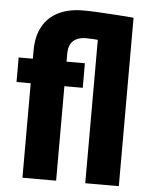

<svg xmlns="http://www.w3.org/2000/svg" viewBox="-54 -805 667 849"><g transform="rotate(5 280.0 -380.0)"><path d="M227.1 0H77.6V-564.5Q77.6 -627.9 101.8 -671.6Q126 -715.3 171.9 -737.8Q217.8 -760.3 282.2 -760.3Q309.1 -760.3 350.1 -758.1Q391.1 -755.9 433.3 -753.2Q475.6 -750.5 505.4 -747.6L445.8 -623Q407.7 -630.4 372.6 -634.8Q337.4 -639.2 304.7 -639.2Q279.3 -639.2 262 -630.6Q244.6 -622.1 235.8 -605.5Q227.1 -588.9 227.1 -564.5ZM356.4 0V-747.6H505.4V0ZM308.6 -528.3V-419.4H14.6V-528.3Z"/></g></svg>

Font: Roboto Condensed ExtraBold
Style: Regular
Weight: 800
Designer: Christian Robertson
Foundry: Google
Version: Version 3.008; 2023